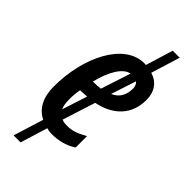

<svg xmlns="http://www.w3.org/2000/svg" viewBox="-265 -737 930 930"><g transform="rotate(45 200.0 -272.5)"><path d="M53 145H101L144 5C153 8 165 10 178 10C222 10 266 1 307 -26V-104C264 -80 238 -70 199 -71C187 -71 176 -73 167 -77L221 -246C326 -267 387 -333 387 -431C387 -487 360 -526 310 -541L356 -690H308L265 -549C262 -550 258 -550 254 -550C117 -550 23 -364 23 -159C23 -86 51 -34 101 -10ZM140 -310C161 -399 200 -461 242 -467L192 -314C178 -312 161 -311 144 -311ZM245 -331 287 -459C297 -453 302 -438 302 -424C302 -383 286 -348 245 -331ZM130 -111C123 -125 120 -145 120 -170C120 -192 122 -216 126 -237L172 -240Z"/></g></svg>

Font: Noto Sans UI Condensed Medium
Style: Italic
Weight: 500
Width: 3
Italic angle: -12°
Designer: Monotype Design Team
Foundry: Monotype Imaging Inc.
Version: Version 1.901